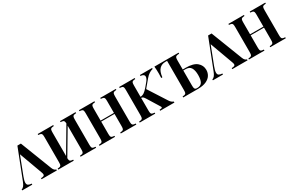

<svg xmlns="http://www.w3.org/2000/svg" viewBox="133 -2008 4976 3306"><g transform="rotate(-30 2621.5 -355.0)"><path d="M262.2 -558.1 124 -199.2Q96.2 -127 96.2 -87.9Q96.2 -50.8 118.7 -36.4Q141.1 -22 185.1 -20V0H-15.1V-20Q34.2 -28.8 70.8 -125L298.8 -710H368.2L610.8 -84Q624 -50.8 641.1 -35.9Q658.2 -21 673.8 -20V0H370.1V-20Q408.2 -22 424.1 -29.5Q439.9 -37.1 439.9 -56.2Q439.9 -74.2 428.2 -104Z M1378.9 -602.1V-106Q1378.9 -67.9 1384.5 -51Q1390.1 -34.2 1405 -28.1Q1419.9 -22 1454.1 -20V0H1145V-20Q1178.2 -22 1193.6 -28.1Q1209 -34.2 1214.6 -51Q1220.2 -67.9 1220.2 -106V-574.2L935.1 -92.8Q936 -62 941.9 -47.6Q947.8 -33.2 962.9 -27.6Q978 -22 1009.8 -20V0H701.2V-20Q733.9 -22 749.5 -28.1Q765.1 -34.2 770.5 -51Q775.9 -67.9 775.9 -106V-602.1Q775.9 -640.1 770.5 -657Q765.1 -673.8 749.5 -679.9Q733.9 -686 701.2 -688V-708H1009.8V-688Q976.1 -686 960.9 -679.9Q945.8 -673.8 940.4 -657Q935.1 -640.1 935.1 -602.1V-136.2L1220.2 -619.1Q1218.8 -647.9 1212.4 -661.9Q1206.1 -675.8 1190.9 -680.9Q1175.8 -686 1145 -688V-708H1454.1V-688Q1419.9 -686 1405 -679.9Q1390.1 -673.8 1384.5 -657Q1378.9 -640.1 1378.9 -602.1Z M2178.7 -602.1V-106Q2178.7 -67.9 2184.3 -51Q2189.9 -34.2 2204.8 -28.1Q2219.7 -22 2253.9 -20V0H1944.8V-20Q1978 -22 1993.4 -28.1Q2008.8 -34.2 2014.4 -51Q2020 -67.9 2020 -106V-346.2H1754.9V-106Q1754.9 -67.9 1760.3 -51Q1765.6 -34.2 1780.8 -28.1Q1795.9 -22 1829.6 -20V0H1521V-20Q1553.7 -22 1569.3 -28.1Q1585 -34.2 1590.3 -51Q1595.7 -67.9 1595.7 -106V-602.1Q1595.7 -640.1 1590.3 -657Q1585 -673.8 1569.3 -679.9Q1553.7 -686 1521 -688V-708H1829.6V-688Q1795.9 -686 1780.8 -679.9Q1765.6 -673.8 1760.3 -657Q1754.9 -640.1 1754.9 -602.1V-366.2H2020V-602.1Q2020 -640.1 2014.4 -657Q2008.8 -673.8 1993.4 -679.9Q1978 -686 1944.8 -688V-708H2253.9V-688Q2219.7 -686 2204.8 -679.9Q2189.9 -673.8 2184.3 -657Q2178.7 -640.1 2178.7 -602.1Z M3010.7 -20V0H2727.5V-20Q2755.9 -22 2768.3 -25.9Q2780.8 -29.8 2780.8 -40Q2780.8 -47.9 2769.5 -64.9L2624.5 -299.8Q2604.5 -332 2591.1 -343Q2577.6 -354 2554.7 -356V-106Q2554.7 -67.9 2560.1 -51Q2565.4 -34.2 2580.6 -28.1Q2595.7 -22 2629.4 -20V0H2320.8V-20Q2353.5 -22 2369.1 -28.1Q2384.8 -34.2 2390.1 -51Q2395.5 -67.9 2395.5 -106V-602.1Q2395.5 -640.1 2390.1 -657Q2384.8 -673.8 2369.1 -679.9Q2353.5 -686 2320.8 -688V-708H2629.4V-688Q2595.7 -686 2580.6 -679.9Q2565.4 -673.8 2560.1 -657Q2554.7 -640.1 2554.7 -602.1V-377Q2594.7 -378.9 2627.7 -400.9Q2660.6 -422.9 2702.6 -471.2L2761.7 -542Q2807.6 -595.2 2807.6 -634.8Q2807.6 -659.2 2788.1 -673.1Q2768.6 -687 2733.4 -689V-708H2975.6V-689Q2895.5 -669.9 2830.6 -592.8L2705.6 -443.8L2938.5 -81.1Q2953.6 -58.1 2969.7 -43.9Q2985.8 -29.8 3010.7 -20Z M3768.6 -213.9Q3768.6 -154.8 3738.5 -106.9Q3708.5 -59.1 3645 -30Q3581.5 -1 3483.4 0H3185.5V-20Q3218.3 -22 3233.9 -28.1Q3249.5 -34.2 3254.9 -51Q3260.3 -67.9 3260.3 -106V-685.1H3226.6Q3152.3 -685.1 3106.4 -637.5Q3060.5 -589.8 3048.3 -480H3025.4Q3028.3 -515.1 3028.3 -567.9Q3028.3 -644 3021.5 -708H3502.4V-688Q3465.3 -686 3448.5 -679.9Q3431.6 -673.8 3425.5 -657Q3419.4 -640.1 3419.4 -602.1V-420.9Q3441.4 -421.9 3478.5 -421.9Q3629.4 -421.9 3699 -363Q3768.6 -304.2 3768.6 -213.9ZM3602.5 -206.1Q3602.5 -299.8 3571.5 -350.8Q3540.5 -401.9 3462.4 -401.9H3419.4V-106Q3419.4 -69.8 3424.1 -52Q3428.7 -34.2 3440.7 -27.1Q3452.6 -20 3477.5 -20Q3547.4 -20 3575 -66.9Q3602.5 -113.8 3602.5 -206.1Z M4053.7 -558.1 3915.5 -199.2Q3887.7 -127 3887.7 -87.9Q3887.7 -50.8 3910.2 -36.4Q3932.6 -22 3976.6 -20V0H3776.4V-20Q3825.7 -28.8 3862.3 -125L4090.3 -710H4159.7L4402.3 -84Q4415.5 -50.8 4432.6 -35.9Q4449.7 -21 4465.3 -20V0H4161.6V-20Q4199.7 -22 4215.6 -29.5Q4231.4 -37.1 4231.4 -56.2Q4231.4 -74.2 4219.7 -104Z M5150.4 -602.1V-106Q5150.4 -67.9 5156 -51Q5161.6 -34.2 5176.5 -28.1Q5191.4 -22 5225.6 -20V0H4916.5V-20Q4949.7 -22 4965.1 -28.1Q4980.5 -34.2 4986.1 -51Q4991.7 -67.9 4991.7 -106V-346.2H4726.6V-106Q4726.6 -67.9 4731.9 -51Q4737.3 -34.2 4752.4 -28.1Q4767.6 -22 4801.3 -20V0H4492.7V-20Q4525.4 -22 4541 -28.1Q4556.6 -34.2 4562 -51Q4567.4 -67.9 4567.4 -106V-602.1Q4567.4 -640.1 4562 -657Q4556.6 -673.8 4541 -679.9Q4525.4 -686 4492.7 -688V-708H4801.3V-688Q4767.6 -686 4752.4 -679.9Q4737.3 -673.8 4731.9 -657Q4726.6 -640.1 4726.6 -602.1V-366.2H4991.7V-602.1Q4991.7 -640.1 4986.1 -657Q4980.5 -673.8 4965.1 -679.9Q4949.7 -686 4916.5 -688V-708H5225.6V-688Q5191.4 -686 5176.5 -679.9Q5161.6 -673.8 5156 -657Q5150.4 -640.1 5150.4 -602.1Z"/></g></svg>

Font: Neothic
Style: Regular
Weight: 400
Designer: Vasily Draigo aka Daymarius
Foundry: Vasily Draigo aka Daymarius
Version: Version 1.00 May 8, 2019, initial release